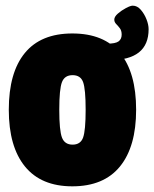

<svg xmlns="http://www.w3.org/2000/svg" viewBox="-20 -649 544 677"><path d="M235 8Q125 8 68 -62Q11 -132 11 -262Q11 -393 67.5 -462Q124 -531 235 -531Q347 -531 403.5 -462Q460 -393 460 -262Q460 -132 403 -62Q346 8 235 8ZM236 -139Q264 -139 273 -164Q282 -189 282 -262Q282 -335 273 -359.5Q264 -384 236 -384Q208 -384 198.5 -359.5Q189 -335 189 -262Q189 -189 198.5 -164Q208 -139 236 -139ZM367 -437 334 -495H357Q387 -495 398 -503Q409 -511 409 -527Q409 -541 402.5 -549.5Q396 -558 389.5 -564.5Q383 -571 383 -580Q383 -590 395.5 -601Q408 -612 424 -620.5Q440 -629 448 -629Q464 -629 476.5 -614.5Q489 -600 496.5 -581Q504 -562 504 -546Q504 -437 367 -437Z"/></svg>

Font: Asap Condensed Black
Style: Regular
Weight: 900
Width: 3
Designer: Pablo Cosgaya
Foundry: Omnibus-Type
Version: Version 3.001; ttfautohint (v1.8.4.7-5d5b)